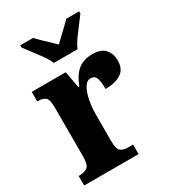

<svg xmlns="http://www.w3.org/2000/svg" viewBox="-187 -863 855 959"><g transform="rotate(-30 241.0 -383.0)"><path d="M11 0V-55H15Q45 -55 62 -67.5Q79 -80 79 -127V-413Q79 -457 64.5 -469Q50 -481 22 -481H18V-536H214L232 -440H237Q258 -495 290 -521.5Q322 -548 374 -548Q424 -548 446.5 -522Q469 -496 469 -457Q469 -408 435 -386Q401 -364 345 -364Q345 -405 337.5 -426.5Q330 -448 306 -448Q284 -448 269 -422.5Q254 -397 246.5 -357.5Q239 -318 239 -278V-122Q239 -78 254.5 -66.5Q270 -55 295 -55H325V0ZM186 -606Q177 -629 158 -655.5Q139 -682 119 -708Q99 -734 85 -753V-766H159Q169 -754 186.5 -737.5Q204 -721 222.5 -703.5Q241 -686 254 -673Q267 -686 285.5 -703.5Q304 -721 321.5 -737.5Q339 -754 350 -766H424V-753Q410 -734 390 -708Q370 -682 351 -655.5Q332 -629 323 -606Z"/></g></svg>

Font: Noto Serif Armenian Condensed ExtraBold
Style: Regular
Weight: 800
Width: 3
Designer: Monotype Design Team
Foundry: Monotype Imaging Inc.
Version: Version 2.008; ttfautohint (v1.8.4.7-5d5b)